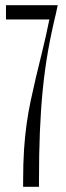

<svg xmlns="http://www.w3.org/2000/svg" viewBox="-20 -719 255 739"><path d="M69 -22Q69 -90 72.5 -143Q76 -196 82.5 -242Q89 -288 98 -330.5Q107 -373 118 -420Q129 -467 142.5 -521Q156 -575 170 -644H3V-699H202L196 -670Q177 -592 164.5 -520.5Q152 -449 144.5 -373Q137 -297 133.5 -212Q130 -127 130 -22V0H69Z"/></svg>

Font: Moniqa Cond Heading
Style: Regular
Weight: 400
Width: 3
Designer: Rajesh Rajput
Foundry: Rajesh Rajput
Version: Version 1.000